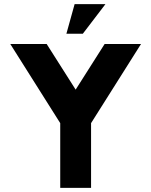

<svg xmlns="http://www.w3.org/2000/svg" viewBox="-20 -914 736 934"><path d="M666 -700 423 -315V0H273V-315L30 -700H207L348 -478L489 -700ZM343 -894H493L383 -750H303Z"/></svg>

Font: Urbanist
Style: Regular
Weight: 400
Designer: Corey Hu
Foundry: Corey Hu
Version: Version 1.2; befe77262ef67d88f1d94aa3d2e49ef1327b4483